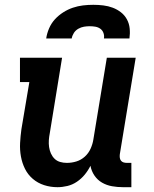

<svg xmlns="http://www.w3.org/2000/svg" viewBox="-20 -770 640 798"><path d="M219 8Q190 8 163.5 -0.5Q137 -9 116.5 -26.5Q96 -44 84 -68Q72 -92 67 -119.5Q62 -147 63.5 -175.5Q65 -204 69 -233L102 -429H63V-530H238L187 -217Q184 -202 183 -187.5Q182 -173 184 -159Q186 -145 191.5 -132.5Q197 -120 206.5 -110.5Q216 -101 229.5 -97Q243 -93 258 -93Q278 -93 297.5 -99Q317 -105 332.5 -119Q348 -133 356.5 -152Q365 -171 368 -190L424 -530H544L478 -129Q477 -121 478 -114Q479 -107 483 -102Q487 -97 493.5 -95Q500 -93 508 -93H526V8H491Q468 8 445.5 4Q423 0 404 -11Q385 -22 372.5 -40.5Q360 -59 356 -81Q346 -61 332 -44Q318 -27 299.5 -14.5Q281 -2 260 3Q239 8 219 8ZM172 -610Q175 -631 184 -652Q193 -673 208 -689.5Q223 -706 242.5 -718.5Q262 -731 283 -738Q304 -745 325 -747.5Q346 -750 368 -750Q389 -750 409.5 -747.5Q430 -745 448.5 -738Q467 -731 482.5 -719Q498 -707 507.5 -689.5Q517 -672 519 -651.5Q521 -631 518 -610H412Q414 -622 410 -633Q406 -644 397 -650.5Q388 -657 376.5 -659Q365 -661 353 -661Q341 -661 329 -659Q317 -657 305.5 -650.5Q294 -644 287 -633Q280 -622 278 -610Z"/></svg>

Font: Iosevka Curly Slab Extended
Style: Bold Italic
Weight: 700
Width: 7
Italic angle: -9°
Monospace: yes
Designer: Belleve Invis
Foundry: Belleve Invis
Version: Version 11.0.0; ttfautohint (v1.8.3)